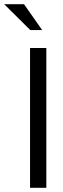

<svg xmlns="http://www.w3.org/2000/svg" viewBox="-84 -900 302 920"><path d="M60 -670V0H138V-670ZM-64 -880 61 -756H118L31 -880Z"/></svg>

Font: LT Wave Light
Style: Regular
Weight: 300
Designer: Daniel Lyons
Version: Version 2.5 (Glyphs App)